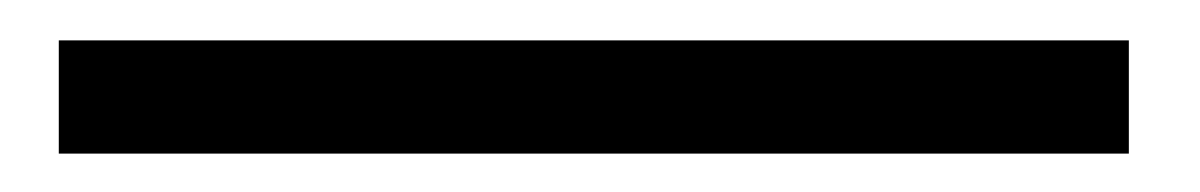

<svg xmlns="http://www.w3.org/2000/svg" viewBox="-20 66 606 97"><path d="M9.7 143.6V86.4H550.3V143.6Z"/></svg>

Font: Panamera Thin
Style: Regular
Weight: 100
Designer: Bastien Sozeau
Foundry: NBR — Bastien Sozeau
Version: Version 3.003;gftools[0.9.33]